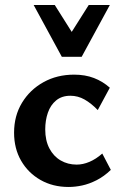

<svg xmlns="http://www.w3.org/2000/svg" viewBox="-20 -731 487 764"><path d="M253 13Q190 13 141 -15Q92 -43 64 -91.5Q36 -140 36 -203Q36 -270 67.5 -322Q99 -374 153 -404Q207 -434 275 -434Q319 -434 354 -420.5Q389 -407 417 -382L369 -293Q343 -320 316.5 -335Q290 -350 260 -350Q226 -350 203.5 -331.5Q181 -313 170.5 -282.5Q160 -252 160 -216Q160 -172 176.5 -140.5Q193 -109 221.5 -92.5Q250 -76 285 -76Q310 -76 336 -87Q362 -98 387 -120L421 -55Q394 -29 364.5 -14Q335 1 307 7Q279 13 253 13ZM226 -505 247 -575 333 -711H417L305 -505ZM226 -505 114 -711H198L285 -573L305 -505Z"/></svg>

Font: Ysabeau
Style: Bold
Weight: 700
Designer: Christian Thalmann (Catharsis Fonts)
Version: Version 2.000;gftools[0.9.27.dev2+g8671c4b]